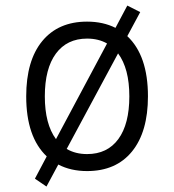

<svg xmlns="http://www.w3.org/2000/svg" viewBox="-20 -605 626 690"><path d="M147 65.4 105.5 37.1 147.9 -43Q74.2 -112.8 74.2 -258.8Q74.2 -387.2 131.8 -457.3Q189.5 -527.3 293 -527.3Q350.6 -527.3 395 -504.9L437.5 -585L483.9 -561.5L437.5 -475.1Q511.7 -405.3 511.7 -258.8Q511.7 -130.9 454.3 -60.5Q397 9.8 293 9.8Q234.4 9.8 189.5 -13.7ZM141.1 -258.8Q141.1 -159.2 181.2 -105L364.7 -448.7Q334 -466.3 293 -466.3Q220.7 -466.3 180.9 -412.4Q141.1 -358.4 141.1 -258.8ZM293 -51.3Q365.7 -51.3 405.3 -105.2Q444.8 -159.2 444.8 -258.8Q444.8 -358.9 404.3 -413.1L219.7 -69.8Q251 -51.3 293 -51.3Z"/></svg>

Font: Caskaydia Cove Light
Style: Regular
Weight: 300
Monospace: yes
Designer: Aaron Bell
Foundry: Saja Typeworks
Version: Version 4.300; ttfautohint (v1.8.3)